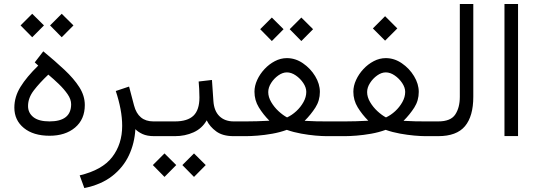

<svg xmlns="http://www.w3.org/2000/svg" viewBox="-20 -685 2705 966"><path d="M172.4 -355 154.8 -371.1 197.8 -426.8Q257.3 -377.9 304.4 -333.7Q351.6 -289.6 379.2 -246.3Q406.7 -203.1 406.7 -156.7Q406.7 -84.5 357.7 -43.2Q308.6 -2 229.5 -2Q147.9 -2 100.1 -41Q52.2 -80.1 52.2 -143.6Q52.2 -197.8 83 -247.8Q113.8 -297.9 172.4 -355ZM337.9 -160.6Q337.9 -185.1 320.3 -210.7Q302.7 -236.3 276.4 -261.7Q250 -287.1 223.1 -309.6Q179.2 -268.1 150.1 -230.2Q121.1 -192.4 121.1 -151.4Q121.1 -117.2 147.9 -95.7Q174.8 -74.2 229 -74.2Q337.9 -74.2 337.9 -160.6ZM290.5 -615.7 349.6 -557.1 290.5 -497.6 231.9 -557.1ZM142.1 -615.7 201.2 -557.1 142.1 -497.6 83.5 -557.1Z M755.4 0Q720.2 0 697 -10.7Q673.8 -21.5 661.1 -35.2Q657.2 35.6 628.7 96.4Q600.1 157.2 544.9 200.4Q489.7 243.7 404.3 261.2L380.9 197.3Q494.6 170.4 544.7 105Q594.7 39.6 594.7 -51.8Q594.7 -92.3 586.4 -136.2Q578.1 -180.2 562.5 -227.1L629.4 -249.5L654.3 -154.8Q675.3 -74.2 751.5 -74.2H772.9V0Z M753.4 -74.2H860.4Q923.3 -74.2 953.4 -103Q983.4 -131.8 983.4 -194.8Q983.4 -216.8 982.2 -236.6Q981 -256.3 979.5 -274.9L1046.4 -282.7L1053.7 -176.3Q1057.1 -126.5 1084.2 -100.3Q1111.3 -74.2 1155.8 -74.2H1170.4V0H1154.8Q1100.6 0 1068.1 -23.7Q1035.6 -47.4 1020 -79.6Q996.6 -38.6 953.9 -19.3Q911.1 0 860.4 0H753.4ZM956.1 86.9 1015.1 145.5 956.1 205.1 897.5 145.5ZM807.6 86.9 866.7 145.5 807.6 205.1 749 145.5Z M1496.1 -596.7 1555.2 -538.1 1496.1 -478.5 1437.5 -538.1ZM1347.7 -596.7 1406.7 -538.1 1347.7 -478.5 1289.1 -538.1ZM1589.4 -222.7Q1589.4 -179.2 1566.9 -144Q1544.4 -108.9 1512.7 -77.1Q1541.5 -75.2 1571 -74.7Q1600.6 -74.2 1620.1 -74.2H1667.5V0H1621.6Q1600.6 0 1566.9 -2.9Q1533.2 -5.9 1495.4 -12.7Q1457.5 -19.5 1422.9 -31.7Q1388.2 -19 1349.6 -12.2Q1311 -5.4 1276.4 -2.7Q1241.7 0 1218.8 0H1150.4V-74.2H1218.8Q1241.7 -74.2 1272.2 -75Q1302.7 -75.7 1335.4 -77.6Q1304.2 -108.9 1282.2 -144.8Q1260.3 -180.7 1260.3 -223.6Q1260.3 -252.9 1273.9 -282.7Q1287.6 -312.5 1310.8 -337.4Q1334 -362.3 1363 -377.4Q1392.1 -392.6 1423.3 -392.6Q1466.3 -392.6 1504.2 -366.7Q1542 -340.8 1565.7 -301.8Q1589.4 -262.7 1589.4 -222.7ZM1423.3 -320.8Q1401.9 -320.8 1380.1 -305.4Q1358.4 -290 1344 -267.3Q1329.6 -244.6 1329.6 -221.7Q1329.6 -196.8 1344.5 -171.4Q1359.4 -146 1381.3 -125.7Q1403.3 -105.5 1424.3 -94.2Q1448.7 -105.5 1470.7 -125.7Q1492.7 -146 1506.8 -171.4Q1521 -196.8 1521 -222.7Q1521 -244.6 1505.9 -267.3Q1490.7 -290 1468.3 -305.4Q1445.8 -320.8 1423.3 -320.8Z M1917.5 -603.5 1979 -542 1917.5 -480.5 1856 -542ZM2086.9 -222.7Q2086.9 -179.2 2064.5 -144Q2042 -108.9 2010.3 -77.1Q2039.1 -75.2 2068.6 -74.7Q2098.1 -74.2 2117.7 -74.2H2165V0H2119.1Q2098.1 0 2064.5 -2.9Q2030.8 -5.9 1992.9 -12.7Q1955.1 -19.5 1920.4 -31.7Q1885.7 -19 1847.2 -12.2Q1808.6 -5.4 1773.9 -2.7Q1739.3 0 1716.3 0H1647.9V-74.2H1716.3Q1739.3 -74.2 1769.8 -75Q1800.3 -75.7 1833 -77.6Q1801.8 -108.9 1779.8 -144.8Q1757.8 -180.7 1757.8 -223.6Q1757.8 -252.9 1771.5 -282.7Q1785.2 -312.5 1808.3 -337.4Q1831.5 -362.3 1860.6 -377.4Q1889.6 -392.6 1920.9 -392.6Q1963.9 -392.6 2001.7 -366.7Q2039.6 -340.8 2063.2 -301.8Q2086.9 -262.7 2086.9 -222.7ZM1920.9 -320.8Q1899.4 -320.8 1877.7 -305.4Q1856 -290 1841.6 -267.3Q1827.1 -244.6 1827.1 -221.7Q1827.1 -196.8 1842 -171.4Q1856.9 -146 1878.9 -125.7Q1900.9 -105.5 1921.9 -94.2Q1946.3 -105.5 1968.3 -125.7Q1990.2 -146 2004.4 -171.4Q2018.6 -196.8 2018.6 -222.7Q2018.6 -244.6 2003.4 -267.3Q1988.3 -290 1965.8 -305.4Q1943.4 -320.8 1920.9 -320.8Z M2145.5 -74.2H2185.1Q2247.6 -74.2 2270.5 -108.9Q2293.5 -143.6 2293.5 -197.8V-665H2361.3V-198.2Q2361.3 -100.1 2319.3 -50Q2277.3 0 2184.6 0H2145.5Z M2586.4 -665V-0.5H2518.1V-665Z"/></svg>

Font: Vazirmatn FD Light
Style: Regular
Weight: 300
Designer: Saber Rastikerdar
Foundry: Saber Rastikerdar
Version: Version 33.003